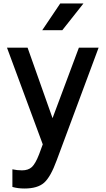

<svg xmlns="http://www.w3.org/2000/svg" viewBox="-20 -829 605 1100"><path d="M458 -809 337 -656H222L325 -809ZM432 -556H545L305 89Q270 185 232.5 218Q195 251 120 251Q82 251 51 242V141Q78 147 106 147Q142 147 162.5 128Q183 109 204 55L225 -2L20 -556H138L281 -152Z"/></svg>

Font: Biryani DemiBold
Style: Regular
Weight: 600
Designer: Dan Reynolds and Mathieu Réguer
Foundry: Dan Reynolds and Mathieu Réguer
Version: Version 1.003;PS 001.003;hotconv 1.0.70;makeotf.lib2.5.58329